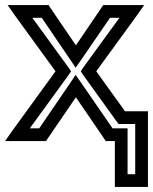

<svg xmlns="http://www.w3.org/2000/svg" viewBox="-95 -529 601 754"><path d="M486 180V-67V-92H461H396L283 -249L443 -469L471 -509H423H324H310L303 -498L203 -351L103 -498L96 -509H83H-17H-65L-37 -469L123 -249L-47 -15L-75 25H-27H73H86L93 14L203 -147L313 14L320 25H334H356V180V205H381H461H486V180ZM436 155H406V0V-25H381H347L223 -205L202 -235L182 -205L59 -25H22L174 -234L184 -249L174 -264L32 -459H69L182 -293L202 -263L223 -293L337 -459H374L232 -264L222 -249L232 -234L363 -52L371 -42H384H436V155Z"/></svg>

Font: Gamestation DisplayOutline
Style: Regular
Weight: 400
Designer: Jonas Hecksher
Foundry: Jonas Hecksher, Playtypeª, e-types AS
Version: Version 1.003